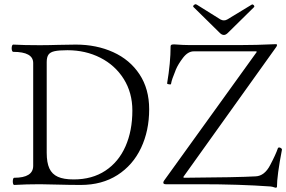

<svg xmlns="http://www.w3.org/2000/svg" viewBox="-20 -878 1364 915"><path d="M41 -13.2Q41 -20.5 42.7 -25.6Q44.4 -30.8 47.4 -30.8Q138.2 -30.8 138.2 -87.9V-577.6Q138.2 -630.9 43 -630.9Q39.6 -630.9 37.6 -636Q35.6 -641.1 35.6 -647.9Q35.6 -655.3 37.6 -660.4Q39.6 -665.5 43 -665.5Q93.8 -662.6 170.4 -662.6Q189.5 -662.6 215.6 -663.1Q241.7 -663.6 255.9 -664.1Q298.3 -665.5 341.3 -665.5Q439.9 -665.5 519.5 -629.4Q599.1 -593.3 645 -523.7Q690.9 -454.1 690.9 -357.4Q690.9 -254.9 652.1 -172.9Q613.3 -90.8 539.6 -43.7Q465.8 3.4 364.7 3.4Q332.5 3.4 308.1 2.9Q283.7 2.4 267.6 2Q203.1 0 170.4 0Q105 0 47.4 3.4Q44.4 3.4 42.7 -1.5Q41 -6.3 41 -13.2ZM331.1 -22.9Q419.4 -22.9 482.4 -64.7Q545.4 -106.4 578.1 -180.7Q610.8 -254.9 610.8 -351.1Q610.8 -436 569.8 -501.5Q528.8 -566.9 458.3 -602.8Q387.7 -638.7 301.3 -638.7Q260.7 -638.7 240 -634Q219.2 -629.4 210.9 -617.4Q202.6 -605.5 202.6 -582V-149.9Q202.6 -103 215.3 -75.4Q228 -47.9 255.9 -35.4Q283.7 -22.9 331.1 -22.9ZM1269.5 10.7Q1121.1 0 934.6 0H770Q758.3 0 758.3 -7.8Q758.3 -12.2 762.2 -17.6L1203.6 -630.4L1201.7 -633.3H903.3Q876 -633.3 852.5 -603Q828.6 -571.8 817.9 -545.9L813.5 -534.2Q806.6 -517.1 802 -504.4Q797.4 -491.7 794.9 -477.5Q794.9 -475.6 790 -475.6Q785.6 -475.6 780.8 -477.1Q775.9 -478.5 776.4 -480.5Q793 -579.6 793 -657.2Q793 -662.6 796.9 -664.6Q800.8 -666.5 810.5 -666.5Q854 -663.1 886.2 -663.1H1116.7Q1200.2 -663.1 1294.4 -667.5Q1300.3 -667.5 1300.3 -663.6Q1300.3 -658.7 1294.9 -651.9L854 -35.2L855.5 -30.8Q1115.2 -32.7 1198.7 -37.6Q1240.7 -39.6 1267.6 -91.3Q1294.4 -142.1 1304.2 -171.4Q1305.7 -175.3 1310.1 -175.3Q1314.5 -175.3 1319.3 -171.9Q1324.2 -168.5 1323.7 -165Q1299.8 -41 1299.8 14.2Q1299.3 14.6 1297.6 15.4Q1295.9 16.1 1293 16.6Q1274.9 10.7 1269.5 10.7ZM1026.4 -722.2 902.8 -843.8Q900.4 -846.2 900.4 -848.1Q900.4 -851.1 904.8 -854.5Q909.2 -857.9 912.1 -857.9Q913.6 -857.9 917.5 -856L1030.8 -785.2Q1039.1 -780.8 1046.9 -780.8Q1055.2 -780.8 1063 -785.2L1179.7 -856Q1181.6 -856.9 1183.1 -856.9Q1185.1 -856.9 1189 -853.5Q1191.4 -851.1 1191.9 -848.1Q1192.4 -845.2 1190.4 -843.8L1066.9 -722.2Q1056.6 -711.4 1046.9 -711.4Q1036.6 -711.4 1026.4 -722.2Z"/></svg>

Font: JuniusX Light
Style: Regular
Weight: 300
Designer: Peter S. Baker
Foundry: Briery Creek Software
Version: Version 1.008